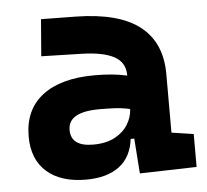

<svg xmlns="http://www.w3.org/2000/svg" viewBox="-44 -568 673 624"><g transform="rotate(-5 293.0 -256.0)"><path d="M388.2 4.9 379.9 -109.4H368.2Q360.8 -49.8 320.6 -20Q280.3 9.8 212.9 9.8Q130.4 9.8 84.5 -30.8Q38.6 -71.3 38.6 -146Q38.6 -232.9 98.6 -279.3Q158.7 -325.7 269 -325.7Q301.3 -325.7 326.4 -323.2Q351.6 -320.8 375 -315.4V-316.9Q375 -358.4 339.6 -377.7Q304.2 -397 234.4 -398.9L102.1 -402.3L111.8 -522.5L224.6 -521Q365.2 -519 433.6 -465.6Q502 -412.1 502 -309.6V-118.2L573.7 -107.4V0ZM375 -206.5Q346.7 -212.4 323.7 -213.4Q300.8 -214.4 275.4 -214.4Q172.9 -214.4 172.9 -155.8Q172.9 -101.6 245.6 -101.6Q287.6 -101.6 316.2 -116.9Q344.7 -132.3 359.4 -156.5Q374 -180.7 375 -206.5Z"/></g></svg>

Font: Cascadia Code NF
Style: Bold
Weight: 700
Monospace: yes
Designer: Aaron Bell
Foundry: Saja Typeworks
Version: Version 2404.023; ttfautohint (v1.8.4)